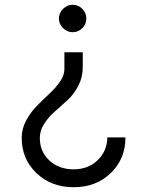

<svg xmlns="http://www.w3.org/2000/svg" viewBox="-20 -534 592 805"><path d="M342 -456Q342 -433 325 -416Q308 -399 285 -399Q262 -399 244.5 -416Q227 -433 227 -456Q227 -480 244.5 -497Q262 -514 285 -514Q308 -514 325 -497Q342 -480 342 -456ZM327 -253Q327 -210 308.5 -174.5Q290 -139 263.5 -114.5Q237 -90 210.5 -67Q184 -44 165.5 -15.5Q147 13 147 44Q147 102 187 139Q227 176 289 176Q349 176 389 138Q429 100 430 42H506Q506 132 444.5 191.5Q383 251 289 251Q195 251 133 192Q71 133 71 44Q71 6 89.5 -28.5Q108 -63 134 -89.5Q160 -116 186.5 -140.5Q213 -165 231.5 -191.5Q250 -218 250 -244V-315H327Z"/></svg>

Font: Oakes Grotesk
Style: Regular
Weight: 400
Designer: Samuel Oakes
Foundry: Samuel Oakes
Version: Version 1.000;PS 001.000;hotconv 1.0.88;makeotf.lib2.5.64775